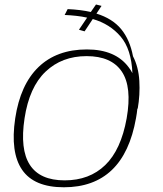

<svg xmlns="http://www.w3.org/2000/svg" viewBox="-20 -808 709 833"><path d="M257 4.5Q128 4.5 76 -71.2Q24 -147 46 -294.5Q68 -441 147.2 -517.2Q226.5 -593.5 357 -593.5Q480.5 -593.5 538 -516.5Q547.5 -504.5 554.5 -490.5Q550 -594.5 503.5 -649.2Q457 -704 382.5 -725.5L347 -672L322.5 -679L358 -731.5Q335.5 -736.5 311 -739.2Q286.5 -742 260.5 -743L273.5 -768.5Q330 -766 374 -756L396.5 -788.5L420.5 -782.5L398.5 -749Q468 -727.5 505.8 -681.5Q543.5 -635.5 557 -564Q581 -517.5 584.5 -457Q588 -396.5 577.5 -336.5L576 -337Q574 -316.5 570 -295Q543.5 -145 465 -70.2Q386.5 4.5 257 4.5ZM260.5 -25.5Q368 -25.5 436.5 -91.8Q505 -158 529.5 -294.5Q553.5 -431 508.2 -497.8Q463 -564.5 355.8 -564.5Q248.5 -564.5 177.8 -497.2Q107 -430 86.5 -294.5Q66 -160 109.5 -92.8Q153 -25.5 260.5 -25.5Z"/></svg>

Font: Anybody ExtraExpanded ExtraLight
Style: Italic
Weight: 200
Width: 8
Italic angle: -10°
Designer: Tyler Finck
Foundry: Etcetera Type Company
Version: Version 1.010; ttfautohint (v1.8.3) -l 8 -r 50 -G 200 -x 14 